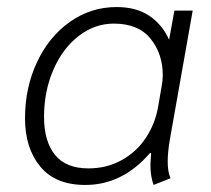

<svg xmlns="http://www.w3.org/2000/svg" viewBox="-20 -515 599 545"><path d="M51 -179Q51 -266 85 -338.5Q119 -411 178.5 -453Q238 -495 311 -495Q367 -495 404 -470Q441 -445 460 -402L475 -485H527L462 -118Q456 -82 456 -57Q456 -27 464 -9L416 10Q407 -15 407 -46Q407 -54 409 -80L406 -81Q328 10 222 10Q137 10 94 -42.5Q51 -95 51 -179ZM429 -213 439 -271Q442 -286 442 -302Q442 -362 407.5 -405Q373 -448 303 -448Q249 -448 203.5 -413Q158 -378 131.5 -317Q105 -256 105 -183Q105 -114 136 -75.5Q167 -37 231 -37Q283 -37 325.5 -60.5Q368 -84 394.5 -124.5Q421 -165 429 -213Z"/></svg>

Font: Niramit ExtraLight
Style: Italic
Weight: 200
Italic angle: -10°
Designer: Katatrad Aksorn Co.,Ltd.
Foundry: Cadson Demak Co.,Ltd.
Version: Version 1.000; ttfautohint (v1.6)